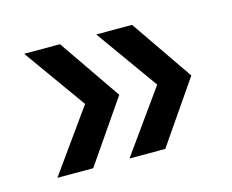

<svg xmlns="http://www.w3.org/2000/svg" viewBox="-58 -476 573 474"><g transform="rotate(-15 229.0 -239.5)"><path d="M220.5 -81.5 333.8 -240 220.5 -398.5H312L421 -240L312 -81.5ZM36.2 -81.5 149.5 -240 36.2 -398.5H127.8L236.8 -240L127.8 -81.5Z"/></g></svg>

Font: Marine Company Thin
Style: Regular
Weight: 100
Designer: Rodrigo Fuenzalida
Foundry: fragTYPE
Version: Version 1.000